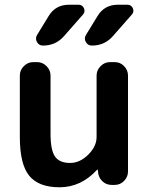

<svg xmlns="http://www.w3.org/2000/svg" viewBox="-20 -783 600 813"><path d="M479 -763H519Q536 -763 542.5 -748Q549 -733 538 -721L458 -630Q423 -590 369 -590Q352 -590 343.5 -605Q335 -620 344 -635L393 -715Q422 -763 479 -763ZM272 -763H312Q329 -763 335.5 -748Q342 -733 331 -721L251 -630Q216 -590 162 -590Q145 -590 136.5 -605Q128 -620 137 -635L186 -715Q215 -763 272 -763ZM232 10Q144 10 104 -38.5Q64 -87 64 -203V-463Q64 -486 81 -503Q98 -520 121 -520H137Q160 -520 177 -503Q194 -486 194 -463V-217Q194 -147 213 -120Q232 -93 277 -93Q318 -93 353.5 -128Q389 -163 389 -203V-463Q389 -486 406 -503Q423 -520 446 -520H466Q489 -520 505.5 -503Q522 -486 522 -463V-57Q522 -34 505.5 -17Q489 0 466 0H453Q429 0 412.5 -16.5Q396 -33 395 -57L394 -64Q394 -65 393 -65Q392 -65 391 -64Q323 10 232 10Z"/></svg>

Font: Rounded Mplus 1c Bold
Style: Bold
Weight: 700
Version: Version 1.059.20150529